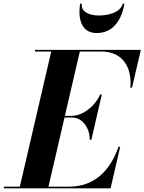

<svg xmlns="http://www.w3.org/2000/svg" viewBox="-68 -1020 782 1040"><path d="M375 -1000H366C356 -939 361 -841 456 -841C561 -841 596 -939 606 -1000H597C584 -951 516.5 -936 466 -936C415.5 -936 368.5 -957 375 -1000ZM320.5 -383.5C377.5 -383.5 418 -330 418 -263H427L483.5 -508H474.5C444.5 -441 377.5 -392.5 320.5 -392.5H283.5L364.5 -741H481.5C598.5 -741 648 -652 638 -545H647L695 -750H121.5V-741H209.5L39.5 -9H-47.5V0H531L583 -225H574C530 -98 444.5 -9 307.5 -9H194.5L281.5 -383.5Z"/></svg>

Font: Bodoni* 24pt
Style: Bold Italic
Weight: 700
Italic angle: -13°
Version: Version 2.3